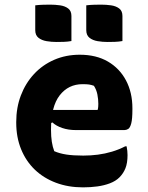

<svg xmlns="http://www.w3.org/2000/svg" viewBox="-20 -792 640 828"><path d="M324 -556Q395 -556 445.5 -526.5Q496 -497 523.5 -445Q551 -393 551 -325V-320Q551 -279 546 -260Q541 -241 533 -236Q525 -231 516 -231H308Q275 -231 248.5 -240Q222 -249 206 -264L184 -254L190 -318H401Q403 -324 403.5 -331.5Q404 -339 404 -344Q404 -364 400 -384.5Q396 -405 385 -422Q374 -426 364.5 -427.5Q355 -429 336 -429Q275 -429 237.5 -381Q200 -333 200 -234V-231Q200 -203 203.5 -180.5Q207 -158 214 -140Q237 -130 266.5 -125.5Q296 -121 339 -121Q371 -121 402 -125Q433 -129 463 -138Q493 -147 520 -161H526Q528 -151 529 -141.5Q530 -132 530 -123Q530 -89 521 -66.5Q512 -44 495 -27Q479 -11 454 -1.5Q429 8 399.5 12Q370 16 338 16Q274 16 221 -4Q168 -24 130 -60.5Q92 -97 71 -148.5Q50 -200 50 -263V-266Q50 -328 70 -380.5Q90 -433 126.5 -472.5Q163 -512 213.5 -534Q264 -556 324 -556ZM132 -769Q148 -771 165.5 -771.5Q183 -772 196 -772Q218 -772 239 -769Q260 -766 274 -755.5Q288 -745 288 -723V-615Q272 -612 254.5 -611.5Q237 -611 223 -611Q202 -611 181 -614.5Q160 -618 146 -629Q132 -640 132 -662ZM352 -769Q368 -771 385.5 -771.5Q403 -772 416 -772Q438 -772 459 -769Q480 -766 494 -755.5Q508 -745 508 -723V-615Q492 -612 474.5 -611.5Q457 -611 443 -611Q422 -611 401 -614.5Q380 -618 366 -629Q352 -640 352 -662Z"/></svg>

Font: Recursive Monospace Casual ExtraBold
Style: Regular
Weight: 800
Version: Version 1.047